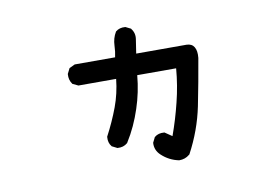

<svg xmlns="http://www.w3.org/2000/svg" viewBox="-66 -613 1131 788"><g transform="rotate(-10 500.0 -218.5)"><path d="M621.1 70.3Q580.1 62 549.8 33.7Q526.4 12.2 528.3 -18.1V-19L528.8 -20L538.6 -39.6L539.1 -41L540 -41.5Q547.9 -48.3 557.9 -51Q567.9 -53.7 579.6 -52.7H581.1L582.5 -51.8L611.3 -32.2Q634.8 -97.2 651.4 -165Q668.5 -233.4 674.3 -303.7H512.2Q505.9 -233.4 483.9 -167.5Q472.7 -133.3 457.8 -100.8Q442.9 -68.4 423.8 -38.1L423.3 -37.1L422.9 -36.6Q414.1 -28.8 403.6 -25.6Q393.1 -22.5 381.3 -23.4H380.4L379.4 -23.9L359.9 -33.7L358.4 -34.2L357.9 -35.2Q344.7 -50.8 346.7 -74.7V-75.7L347.2 -77.1Q376.5 -132.3 397.9 -189.5Q418 -243.7 424.3 -303.7H268.6H267.1L266.1 -304.2L245.6 -314L244.1 -314.5L243.2 -315.9Q230.5 -333 232.4 -356.9V-357.9L232.9 -358.9L242.7 -378.4L243.7 -380.4L245.6 -381.3L266.1 -391.1L267.1 -391.6H268.6H435.5Q438 -403.3 439.5 -415Q440.9 -426.8 441.4 -439.5Q441.9 -454.6 445.8 -468.3Q449.7 -481.9 457 -494.1L457.5 -495.1L458 -495.6Q473.6 -508.8 497.6 -506.8H498.5L499.5 -506.3L519 -496.6L520.5 -496.1L521 -494.6Q536.6 -475.1 532.2 -449.2L523.4 -391.6H733.4Q755.4 -391.1 764.9 -375Q774.4 -358.9 771.5 -330.6V-330.1Q754.9 -232.4 735.4 -135.3Q715.3 -37.1 666.5 53.7L665.5 54.7L664.6 55.2Q655.3 63 644.5 66.7Q633.8 70.3 622.1 70.3H621.6Z"/></g></svg>

Font: NaikaiFont
Style: SemiBold
Weight: 600
Version: Version 1.89